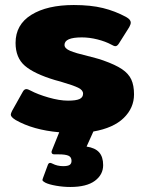

<svg xmlns="http://www.w3.org/2000/svg" viewBox="-20 -515 577 765"><path d="M352 9 325 69Q359 74 375 92Q391 110 391 143Q391 181 358 205.5Q325 230 260 230Q232 230 203.5 225Q175 220 161 213Q152 208 150 205Q148 202 151 195L171 141Q174 134 180 134Q183 134 189 137Q208 147 232 147Q250 147 257.5 142Q265 137 265 126Q265 111 253 105.5Q241 100 214 100H197Q189 100 186.5 95.5Q184 91 187 84L216 12Q112 3 42 -37Q23 -49 23 -58Q23 -63 28 -73L70 -148Q76 -160 85 -160Q91 -160 102 -154Q130 -139 173.5 -126.5Q217 -114 251 -114Q283 -114 297 -120.5Q311 -127 311 -142Q311 -156 291.5 -165.5Q272 -175 221 -190L199 -196Q116 -221 79 -253Q42 -285 42 -344Q42 -417 105 -456Q168 -495 274 -495Q341 -495 390 -483Q439 -471 483 -447Q501 -437 501 -425Q501 -418 495 -407L454 -342Q447 -331 440 -331Q434 -331 424 -337Q400 -350 368 -358Q336 -366 306 -366Q237 -366 237 -336Q237 -322 259.5 -312.5Q282 -303 329 -292Q340 -289 359.5 -284Q379 -279 392 -274Q440 -257 466 -239.5Q492 -222 503 -198.5Q514 -175 514 -139Q514 -85 473 -45Q432 -5 352 9Z"/></svg>

Font: Mitr SemiBold
Style: Regular
Weight: 600
Designer: Thanarat Vachiruckul
Foundry: Cadson Demak
Version: Version 1.002